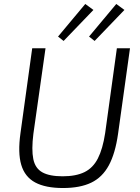

<svg xmlns="http://www.w3.org/2000/svg" viewBox="-20 -933 705 966"><path d="M634 -690 574 -260Q560 -161 527.5 -101Q495 -41 439 -14Q383 13 297 13Q209 13 157 -15Q105 -43 87 -103.5Q69 -164 83 -263L142 -690H209L148 -260Q138 -180 147.5 -133Q157 -86 193 -66Q229 -46 295 -46Q362 -46 405 -67Q448 -88 472.5 -136Q497 -184 509 -263L568 -690ZM409 -913 450 -883 300 -727 272 -749ZM565 -913 606 -883 456 -727 428 -749Z"/></svg>

Font: Exo 2 Light
Style: Italic
Weight: 300
Italic angle: -8°
Designer: Natanael Gama
Foundry: Natanael Gama
Version: Version 2.010